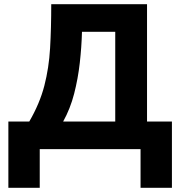

<svg xmlns="http://www.w3.org/2000/svg" viewBox="-20 -713 862 918"><path d="M20 185V-132H120Q170 -218 192 -303Q214 -388 219.5 -483Q225 -578 225 -693H683V-132H802V185H652V0H170V185ZM282 -132H531V-561H372Q370 -488 361.5 -412.5Q353 -337 334.5 -265Q316 -193 282 -132Z"/></svg>

Font: Ubuntu Sans ExtraBold
Style: Regular
Weight: 800
Designer: Dalton Maag Ltd
Foundry: Dalton Maag Ltd
Version: Version 1.006; ttfautohint (v1.8.4.7-5d5b)